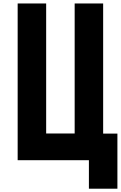

<svg xmlns="http://www.w3.org/2000/svg" viewBox="-20 -937 707 1123"><path d="M500 0H83.3V-916.7H250V-156.2H416.7V-916.7H583.3V-155.6H666.7V166.7H500Z"/></svg>

Font: Monoid
Style: Bold
Weight: 700
Width: 4
Designer: Andreas Larsen (@larsenwork)
Version: Version 0.61